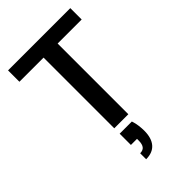

<svg xmlns="http://www.w3.org/2000/svg" viewBox="-284 -795 1158 1158"><g transform="rotate(-45 294.5 -216.0)"><path d="M235 0V-603H29V-700H560V-603H355V0ZM239 268V217Q264 217 275.5 202Q287 187 287 157V142H235V46H339Q347 70 350 94Q353 118 353 138Q353 201 324 234.5Q295 268 239 268Z"/></g></svg>

Font: DM Sans 11pt SemiBold
Style: Regular
Weight: 600
Version: Version 4.004;gftools[0.9.30]